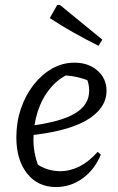

<svg xmlns="http://www.w3.org/2000/svg" viewBox="-20 -746 476 775"><path d="M206 9Q133 9 89.5 -45.5Q46 -100 46 -192Q46 -253 64.5 -307.5Q83 -362 115.5 -403.5Q148 -445 190 -469Q232 -493 281 -493Q337 -493 373.5 -461Q410 -429 410 -380Q410 -342 387.5 -311Q365 -280 324 -257.5Q283 -235 224.5 -220.5Q166 -206 94 -199V-237Q223 -253 281.5 -287.5Q340 -322 340 -380Q340 -409 327 -436L352 -414Q324 -427 294.5 -434Q265 -441 233 -442L259 -448Q214 -428 181.5 -388Q149 -348 132 -295Q115 -242 115 -182Q115 -150 122 -118.5Q129 -87 143 -58L126 -86Q148 -70 173 -62.5Q198 -55 223 -55Q263 -55 301.5 -74.5Q340 -94 374 -133L387 -122Q362 -61 313.5 -26Q265 9 206 9ZM378 -561Q326 -587 277 -614.5Q228 -642 181 -673L211 -726H222L393 -586Z"/></svg>

Font: Piazzolla 24pt
Style: Italic
Weight: 400
Italic angle: -11.3°
Designer: Juan Pablo del Peral
Foundry: Huerta Tipografica
Version: Version 2.005